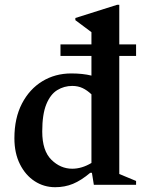

<svg xmlns="http://www.w3.org/2000/svg" viewBox="-20 -770 624 800"><path d="M210 10Q163 10 124.5 -15Q86 -40 63 -86Q40 -132 40 -194Q40 -278 71.5 -338.5Q103 -399 156.5 -431.5Q210 -464 277 -464Q325 -464 361 -455V-537H232V-585H361V-636L294 -686V-695L468 -750H477V-585H547V-537H477V-45L547 -16V0H371L363 -50H356Q318 -18 284 -4Q250 10 210 10ZM156 -222Q156 -142 194 -104.5Q232 -67 281 -67Q321 -67 361 -91V-377Q343 -394 324 -403Q305 -412 281 -412Q247 -412 218.5 -394.5Q190 -377 173 -335.5Q156 -294 156 -222Z"/></svg>

Font: Spectral SemiBold
Style: Regular
Weight: 600
Designer: Jean-Baptiste Levee
Foundry: Production Type
Version: Version 2.001